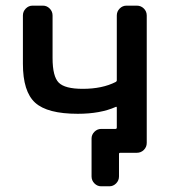

<svg xmlns="http://www.w3.org/2000/svg" viewBox="-20 -565 609 683"><path d="M395.5 -181.6Q395.5 -186.5 391.6 -184.6Q336.9 -160.2 256.8 -160.2Q148.4 -160.2 105 -199.7Q61.5 -239.3 61.5 -337.9V-509.8Q61.5 -524.4 71.8 -534.7Q82 -544.9 95.7 -544.9H132.8Q146.5 -544.9 156.7 -534.7Q167 -524.4 167 -509.8V-358.4Q167 -293 189 -271Q210.9 -249 274.4 -249Q343.8 -249 391.6 -273.4Q395.5 -275.4 395.5 -279.3V-509.8Q395.5 -524.4 405.8 -534.7Q416 -544.9 429.7 -544.9H466.8Q481.4 -544.9 491.7 -534.7Q502 -524.4 502 -509.8V-56.6Q502 -42 491.7 -31.7Q481.4 -21.5 466.8 -21.5H438.5H408.2Q403.3 -21.5 403.3 -17.6V62.5Q403.3 77.1 393.1 87.4Q382.8 97.7 369.1 97.7H339.8Q326.2 97.7 315.9 87.4Q305.7 77.1 305.7 62.5V-72.3Q305.7 -85.9 315.9 -96.2Q326.2 -106.4 339.8 -106.4H390.6Q395.5 -106.4 395.5 -111.3Z"/></svg>

Font: Gen Jyuu GothicL Medium
Style: Regular
Weight: 500
Designer: [Source Han Sans]
Ryoko NISHIZUKA  (kana & ideographs); Paul D. Hunt (Latin, Greek & Cyrillic); Wenlong ZHANG  (bopomofo
Version: Version 1.002.20150607